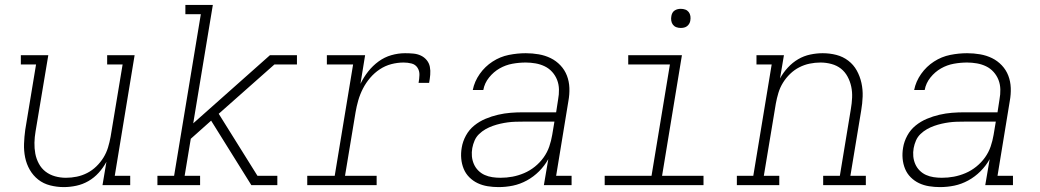

<svg xmlns="http://www.w3.org/2000/svg" viewBox="-20 -755 4240 783"><path d="M240 8Q212 8 184.5 1Q157 -6 136 -22.5Q115 -39 101.5 -62.5Q88 -86 82.5 -113Q77 -140 78 -168.5Q79 -197 83 -226L127 -492H65V-530H177L125 -219Q121 -196 120.5 -173Q120 -150 124 -128.5Q128 -107 138.5 -87.5Q149 -68 166 -55Q183 -42 204.5 -36Q226 -30 249 -30Q271 -30 293 -34.5Q315 -39 335.5 -49.5Q356 -60 373 -76.5Q390 -93 402 -112.5Q414 -132 420.5 -153.5Q427 -175 431 -197L480 -492H417V-530H529L448 -38H511V0H398L414 -95Q401 -71 382.5 -50.5Q364 -30 340.5 -16.5Q317 -3 291 2.5Q265 8 240 8Z M622 0V-38H690L799 -697H736V-735H848L768 -252L1081 -530H1191V-492H1099L872 -291L1030 -38H1111V0H1005L841 -263L758 -189L733 -38H796V0Z M1233 0V-38H1345L1420 -492H1313V-530H1469L1450 -413Q1463 -440 1481.5 -463.5Q1500 -487 1524 -504.5Q1548 -522 1576 -530Q1604 -538 1632 -538Q1649 -538 1665.5 -536.5Q1682 -535 1696 -528.5Q1710 -522 1720 -510Q1730 -498 1733 -482.5Q1736 -467 1734.5 -450Q1733 -433 1730 -417H1687Q1690 -433 1690.5 -449.5Q1691 -466 1682.5 -479Q1674 -492 1658.5 -496Q1643 -500 1626 -500Q1601 -500 1576 -493.5Q1551 -487 1529 -472.5Q1507 -458 1489.5 -437.5Q1472 -417 1460 -393.5Q1448 -370 1441 -345.5Q1434 -321 1430 -297L1387 -38H1516V0Z M2013 8Q1991 8 1969 4.5Q1947 1 1928 -8Q1909 -17 1894 -32Q1879 -47 1871 -66.5Q1863 -86 1861 -108Q1859 -130 1863 -153Q1867 -178 1880 -202Q1893 -226 1914 -243Q1935 -260 1960 -270.5Q1985 -281 2011 -287Q2037 -293 2062 -295Q2087 -297 2113 -297H2248L2256 -349Q2260 -370 2259.5 -390.5Q2259 -411 2252 -429Q2245 -447 2232 -461.5Q2219 -476 2201.5 -484.5Q2184 -493 2164 -496.5Q2144 -500 2124 -500Q2097 -500 2069.5 -495Q2042 -490 2017.5 -476Q1993 -462 1974.5 -439Q1956 -416 1951 -388H1908Q1915 -423 1936.5 -453.5Q1958 -484 1989 -504Q2020 -524 2055 -531Q2090 -538 2124 -538Q2151 -538 2177 -533.5Q2203 -529 2225.5 -518Q2248 -507 2265.5 -488.5Q2283 -470 2292 -446.5Q2301 -423 2302 -396.5Q2303 -370 2298 -343L2248 -38H2311V0H2198L2216 -106Q2201 -79 2178.5 -56.5Q2156 -34 2128.5 -19Q2101 -4 2072 2Q2043 8 2013 8ZM2021 -30Q2046 -30 2070 -34.5Q2094 -39 2117.5 -49Q2141 -59 2161.5 -75.5Q2182 -92 2197 -113Q2212 -134 2220 -157.5Q2228 -181 2232 -205L2241 -259H2113Q2097 -259 2081.5 -258.5Q2066 -258 2051 -256Q2036 -254 2020.5 -250.5Q2005 -247 1989.5 -241.5Q1974 -236 1960 -228Q1946 -220 1934 -208.5Q1922 -197 1915.5 -182Q1909 -167 1906 -151Q1903 -134 1904.5 -117.5Q1906 -101 1912.5 -86Q1919 -71 1930.5 -59.5Q1942 -48 1956.5 -41.5Q1971 -35 1987.5 -32.5Q2004 -30 2021 -30Z M2446 0V-38H2637L2712 -492H2542V-530H2761L2680 -38H2849V0ZM2756 -641Q2747 -641 2738.5 -644Q2730 -647 2724.5 -654Q2719 -661 2717.5 -670.5Q2716 -680 2718 -690Q2719 -696 2722 -702Q2725 -708 2731 -712Q2737 -716 2743.5 -717.5Q2750 -719 2756 -719Q2766 -719 2774.5 -716Q2783 -713 2788.5 -706Q2794 -699 2795.5 -689.5Q2797 -680 2795 -670Q2794 -664 2790.5 -658Q2787 -652 2781.5 -648Q2776 -644 2769.5 -642.5Q2763 -641 2756 -641Z M2985 0V-38H3052L3127 -492H3065V-530H3177L3161 -435Q3174 -459 3193 -479.5Q3212 -500 3235 -513.5Q3258 -527 3284 -532.5Q3310 -538 3335 -538Q3364 -538 3391 -531Q3418 -524 3439.5 -507.5Q3461 -491 3474 -467.5Q3487 -444 3493 -417Q3499 -390 3498 -361.5Q3497 -333 3492 -304L3448 -38H3511V0H3337V-38H3405L3450 -311Q3454 -334 3455 -357Q3456 -380 3451.5 -401.5Q3447 -423 3436.5 -442.5Q3426 -462 3409.5 -475Q3393 -488 3371 -494Q3349 -500 3326 -500Q3304 -500 3282 -495.5Q3260 -491 3239.5 -480.5Q3219 -470 3202 -453.5Q3185 -437 3173 -417.5Q3161 -398 3154.5 -376.5Q3148 -355 3144 -333L3095 -38H3158V0Z M3813 8Q3791 8 3769 4.5Q3747 1 3728 -8Q3709 -17 3694 -32Q3679 -47 3671 -66.5Q3663 -86 3661 -108Q3659 -130 3663 -153Q3667 -178 3680 -202Q3693 -226 3714 -243Q3735 -260 3760 -270.5Q3785 -281 3811 -287Q3837 -293 3862 -295Q3887 -297 3913 -297H4048L4056 -349Q4060 -370 4059.5 -390.5Q4059 -411 4052 -429Q4045 -447 4032 -461.5Q4019 -476 4001.5 -484.5Q3984 -493 3964 -496.5Q3944 -500 3924 -500Q3897 -500 3869.5 -495Q3842 -490 3817.5 -476Q3793 -462 3774.5 -439Q3756 -416 3751 -388H3708Q3715 -423 3736.5 -453.5Q3758 -484 3789 -504Q3820 -524 3855 -531Q3890 -538 3924 -538Q3951 -538 3977 -533.5Q4003 -529 4025.5 -518Q4048 -507 4065.5 -488.5Q4083 -470 4092 -446.5Q4101 -423 4102 -396.5Q4103 -370 4098 -343L4048 -38H4111V0H3998L4016 -106Q4001 -79 3978.5 -56.5Q3956 -34 3928.5 -19Q3901 -4 3872 2Q3843 8 3813 8ZM3821 -30Q3846 -30 3870 -34.5Q3894 -39 3917.5 -49Q3941 -59 3961.5 -75.5Q3982 -92 3997 -113Q4012 -134 4020 -157.5Q4028 -181 4032 -205L4041 -259H3913Q3897 -259 3881.5 -258.5Q3866 -258 3851 -256Q3836 -254 3820.5 -250.5Q3805 -247 3789.5 -241.5Q3774 -236 3760 -228Q3746 -220 3734 -208.5Q3722 -197 3715.5 -182Q3709 -167 3706 -151Q3703 -134 3704.5 -117.5Q3706 -101 3712.5 -86Q3719 -71 3730.5 -59.5Q3742 -48 3756.5 -41.5Q3771 -35 3787.5 -32.5Q3804 -30 3821 -30Z"/></svg>

Font: Iosevka Slab XLtExObl
Style: Regular
Weight: 200
Width: 7
Italic angle: -9°
Monospace: yes
Designer: Belleve Invis
Foundry: Belleve Invis
Version: Version 11.1.1; ttfautohint (v1.8.3)